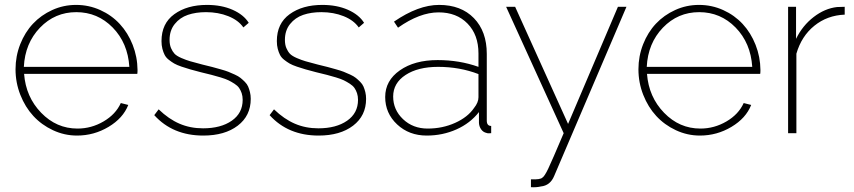

<svg xmlns="http://www.w3.org/2000/svg" viewBox="-20 -548 3512 790"><path d="M296.9 9.8Q245.1 9.8 198 -12.2Q150.9 -34.2 117.2 -70.8Q83.5 -107.4 63.7 -157.7Q43.9 -208 43.9 -263.2Q43.9 -316.9 63.2 -366Q82.5 -415 115.7 -450.4Q148.9 -485.8 195.1 -506.8Q241.2 -527.8 293 -527.8Q345.7 -527.8 392.6 -506.6Q439.5 -485.4 472.9 -449.2Q506.3 -413.1 525.9 -363.5Q545.4 -314 545.9 -259.8Q545.9 -249 544.9 -244.1H79.1Q86.4 -148.9 149.4 -84Q212.4 -19 298.8 -19Q356 -19 406 -48.3Q456.1 -77.6 477.1 -124L507.8 -116.2Q486.3 -61.5 426.5 -25.9Q366.7 9.8 296.9 9.8ZM78.1 -272.9H512.2Q505.9 -371.1 443.8 -434.6Q381.8 -498 293.9 -498Q206.1 -498 144.5 -434.1Q83 -370.1 78.1 -272.9Z M816.4 9.8Q690.9 9.8 614.7 -74.2L632.8 -98.1Q674.3 -58.1 718.5 -39.1Q762.7 -20 815.4 -20Q888.7 -20 933.6 -51.3Q978.5 -82.5 978.5 -137.2Q978.5 -152.3 974.4 -164.6Q970.2 -176.8 963.9 -186Q957.5 -195.3 944.6 -203.6Q931.6 -211.9 920.2 -217.5Q908.7 -223.1 887.7 -229.5Q866.7 -235.8 850.3 -240Q834 -244.1 805.7 -251Q779.3 -257.8 762.9 -262.5Q746.6 -267.1 727.3 -273.7Q708 -280.3 697 -286.6Q686 -293 674.6 -302Q663.1 -311 657.5 -322Q651.9 -333 648.2 -347.2Q644.5 -361.3 644.5 -378.9Q644.5 -451.7 697.3 -489.7Q750 -527.8 831.5 -527.8Q891.6 -527.8 937.3 -507.6Q982.9 -487.3 1003.4 -454.1L981.4 -435.1Q960.9 -464.8 919.4 -481.4Q877.9 -498 827.6 -498Q785.6 -498 752.9 -486.8Q720.2 -475.6 699 -449.2Q677.7 -422.9 677.7 -383.8Q677.7 -364.3 683.6 -350.3Q689.5 -336.4 698 -327.1Q706.5 -317.9 726.3 -309.3Q746.1 -300.8 762.9 -295.9Q779.8 -291 813.5 -282.2Q838.4 -276.4 852.8 -272.5Q867.2 -268.6 887.5 -262.9Q907.7 -257.3 919.4 -252.7Q931.2 -248 946 -241.2Q960.9 -234.4 969.5 -227.5Q978 -220.7 987.3 -211.4Q996.6 -202.1 1001 -191.9Q1005.4 -181.6 1008.5 -168.9Q1011.7 -156.2 1011.7 -141.1Q1011.7 -71.8 958.3 -31Q904.8 9.8 816.4 9.8Z M1291 9.8Q1165.5 9.8 1089.4 -74.2L1107.4 -98.1Q1148.9 -58.1 1193.1 -39.1Q1237.3 -20 1290 -20Q1363.3 -20 1408.2 -51.3Q1453.1 -82.5 1453.1 -137.2Q1453.1 -152.3 1449 -164.6Q1444.8 -176.8 1438.5 -186Q1432.1 -195.3 1419.2 -203.6Q1406.2 -211.9 1394.8 -217.5Q1383.3 -223.1 1362.3 -229.5Q1341.3 -235.8 1325 -240Q1308.6 -244.1 1280.3 -251Q1253.9 -257.8 1237.5 -262.5Q1221.2 -267.1 1201.9 -273.7Q1182.6 -280.3 1171.6 -286.6Q1160.6 -293 1149.2 -302Q1137.7 -311 1132.1 -322Q1126.5 -333 1122.8 -347.2Q1119.1 -361.3 1119.1 -378.9Q1119.1 -451.7 1171.9 -489.7Q1224.6 -527.8 1306.2 -527.8Q1366.2 -527.8 1411.9 -507.6Q1457.5 -487.3 1478 -454.1L1456.1 -435.1Q1435.5 -464.8 1394 -481.4Q1352.5 -498 1302.2 -498Q1260.3 -498 1227.5 -486.8Q1194.8 -475.6 1173.6 -449.2Q1152.3 -422.9 1152.3 -383.8Q1152.3 -364.3 1158.2 -350.3Q1164.1 -336.4 1172.6 -327.1Q1181.2 -317.9 1200.9 -309.3Q1220.7 -300.8 1237.5 -295.9Q1254.4 -291 1288.1 -282.2Q1313 -276.4 1327.4 -272.5Q1341.8 -268.6 1362.1 -262.9Q1382.3 -257.3 1394 -252.7Q1405.8 -248 1420.7 -241.2Q1435.5 -234.4 1444.1 -227.5Q1452.6 -220.7 1461.9 -211.4Q1471.2 -202.1 1475.6 -191.9Q1480 -181.6 1483.2 -168.9Q1486.3 -156.2 1486.3 -141.1Q1486.3 -71.8 1432.9 -31Q1379.4 9.8 1291 9.8Z M1564.9 -148.9Q1564.9 -216.3 1625.2 -258.5Q1685.5 -300.8 1780.8 -300.8Q1870.6 -300.8 1948.7 -272.9V-328.1Q1948.7 -404.8 1903.8 -450.9Q1858.9 -497.1 1784.7 -497.1Q1707 -497.1 1617.7 -434.1L1601.1 -459Q1701.2 -527.8 1786.6 -527.8Q1877 -527.8 1929.9 -473.4Q1982.9 -418.9 1982.9 -326.2V-51.8Q1982.9 -29.8 2001 -29.8V0Q1986.8 1.5 1981.9 -1Q1968.3 -3.9 1960 -15.4Q1951.7 -26.9 1950.7 -42V-86.9Q1915 -41 1858.2 -15.6Q1801.3 9.8 1735.8 9.8Q1663.1 9.8 1614 -36.1Q1564.9 -82 1564.9 -148.9ZM1930.7 -104Q1948.7 -126.5 1948.7 -147.9V-243.2Q1871.6 -272.9 1782.7 -272.9Q1699.7 -272.9 1648.7 -239.5Q1597.7 -206.1 1597.7 -150.9Q1597.7 -96.2 1638.4 -57.6Q1679.2 -19 1739.7 -19Q1800.8 -19 1852.8 -42.5Q1904.8 -65.9 1930.7 -104Z M2164.6 189.9Q2203.1 191.4 2211.4 183.1Q2220.2 178.2 2235.4 146.7Q2250.5 115.2 2299.3 0L2062.5 -520H2099.6L2317.4 -38.1L2522.5 -520H2557.6L2260.3 175.8Q2244.1 215.3 2205.6 219.2Q2187 223.6 2164.6 222.2Z M2859.9 9.8Q2808.1 9.8 2761 -12.2Q2713.9 -34.2 2680.2 -70.8Q2646.5 -107.4 2626.7 -157.7Q2606.9 -208 2606.9 -263.2Q2606.9 -316.9 2626.2 -366Q2645.5 -415 2678.7 -450.4Q2711.9 -485.8 2758.1 -506.8Q2804.2 -527.8 2856 -527.8Q2908.7 -527.8 2955.6 -506.6Q3002.4 -485.4 3035.9 -449.2Q3069.3 -413.1 3088.9 -363.5Q3108.4 -314 3108.9 -259.8Q3108.9 -249 3107.9 -244.1H2642.1Q2649.4 -148.9 2712.4 -84Q2775.4 -19 2861.8 -19Q2918.9 -19 2969 -48.3Q3019 -77.6 3040 -124L3070.8 -116.2Q3049.3 -61.5 2989.5 -25.9Q2929.7 9.8 2859.9 9.8ZM2641.1 -272.9H3075.2Q3068.8 -371.1 3006.8 -434.6Q2944.8 -498 2856.9 -498Q2769 -498 2707.5 -434.1Q2646 -370.1 2641.1 -272.9Z M3455.6 -487.8Q3383.8 -484.9 3330.8 -442.1Q3277.8 -399.4 3256.8 -327.1V0H3222.7V-520H3255.4V-388.2Q3282.2 -442.9 3327.9 -478Q3373.5 -513.2 3423.8 -519Q3437 -520 3455.6 -520Z"/></svg>

Font: Rawline ExtraLight
Style: Regular
Weight: 275
Designer: Matt McInerney, Pablo Impallari, Rodrigo Fuenzalida
Foundry: Matt McInerney, Pablo Impallari, Rodrigo Fuenzalida
Version: Version 4.020;PS 004.020;hotconv 1.0.88;makeotf.lib2.5.64775